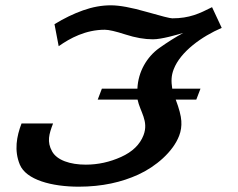

<svg xmlns="http://www.w3.org/2000/svg" viewBox="-20 -687 897 723"><path d="M628.7 -618C620.3 -618 587.8 -626.2 531.1 -642.5C474.5 -658.8 429.9 -667 397.4 -667C363.2 -667 328.3 -660.7 292.6 -648C256.9 -635.3 221.2 -618 185.2 -596L201 -513C243.7 -543.3 302.7 -575 374.7 -575C389.7 -575 415.8 -569 452.8 -557C489.9 -545 524.3 -539 556 -539C588.8 -539 645.8 -556 670.1 -563C640.7 -547 610.5 -528 579.6 -506C533.5 -473.2 500 -417.1 497.4 -353H363.6L348 -312H498C507.3 -266.5 540.8 -231.1 520.5 -178C507 -142.7 478.8 -115.3 436 -96C393.2 -76.7 348.9 -67 303.1 -67C243.7 -67 194.7 -83.8 176.4 -116.5C155.8 -153.2 164.6 -182.3 179.8 -222H61.1C42.3 -173 32.9 -120.3 54.5 -67.5C78.2 -9.6 175.2 16 276.4 16C365.4 16 438.6 -1.2 500.6 -29.5C566.2 -59.4 631.5 -115.1 654.7 -176C661.4 -193.3 664.1 -211.8 662.8 -231.5C661.6 -251.2 654.6 -278 641.7 -312H719.2L734.9 -353H628.6C624.2 -381.8 624.8 -401.9 634 -426C659.6 -492.8 740.5 -550 814.9 -582L778.5 -660C731.1 -636 693.5 -618 628.7 -618Z"/></svg>

Font: Din Kursivschrift
Style: Extended Italic
Weight: 400
Version: Version 1.089